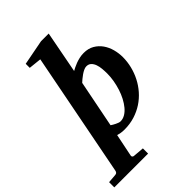

<svg xmlns="http://www.w3.org/2000/svg" viewBox="-369 -850 1183 1183"><g transform="rotate(-45 222.5 -259.0)"><path d="M369.1 -307.1Q369.1 -328.1 367.2 -349.9Q365.2 -371.6 358.9 -389.4Q352.5 -407.2 340.6 -418.7Q328.6 -430.2 309.1 -430.2Q298.3 -430.2 285.9 -424.3Q273.4 -418.5 261 -409.9Q248.5 -401.4 237.5 -392.1Q226.6 -382.8 219.2 -376L158.2 -67.9Q164.1 -64 171.9 -59.3Q179.7 -54.7 188 -50.8Q196.3 -46.9 204.3 -43.9Q212.4 -41 219.2 -41Q240.2 -41 259.5 -52.5Q278.8 -64 295.4 -84Q312 -104 325.7 -130.1Q339.4 -156.2 348.9 -186Q358.4 -215.8 363.8 -246.8Q369.1 -277.8 369.1 -307.1ZM508.8 -311Q508.8 -271 499 -231.4Q489.3 -191.9 470.9 -156Q452.6 -120.1 425.8 -89.4Q398.9 -58.6 364.7 -36.1Q330.6 -13.7 289.1 -0.7Q247.6 12.2 200.2 12.2Q181.6 12.2 167.7 9.5Q153.8 6.8 144 3.9L113.8 151.9Q112.3 158.7 116.5 163.3Q120.6 168 128.9 168Q135.7 168.5 146 169.4Q154.8 170.4 167.7 171.4Q180.7 172.4 198.2 173.8V219.2H-96.2V173.8Q-88.4 172.9 -77.9 172.4Q-67.4 171.9 -58.1 170.9Q-47.4 169.9 -36.1 168.9Q-28.3 168 -24.4 163.3Q-20.5 158.7 -19 151.9L139.2 -661.1L56.2 -669.9V-705.1L221.2 -736.8H288.1L235.8 -462.9Q243.7 -467.3 256.1 -473.6Q268.6 -480 284.2 -485.8Q299.8 -491.7 317.9 -495.8Q335.9 -500 356 -500Q395.5 -500 424.3 -483.2Q453.1 -466.3 471.9 -439.5Q490.7 -412.6 499.8 -378.9Q508.8 -345.2 508.8 -311Z"/></g></svg>

Font: Charis SIL Am
Style: Bold Italic
Weight: 700
Italic angle: -11°
Foundry: SIL International
Version: Version 5.000